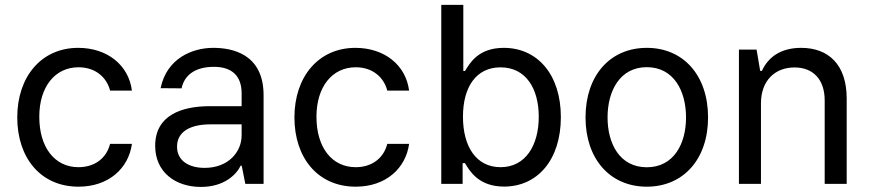

<svg xmlns="http://www.w3.org/2000/svg" viewBox="-20 -747 3535 780"><path d="M299 11.4C421.9 11.4 502.5 -63.6 516 -162.6H427.2C412.3 -103 363.3 -67.8 299 -67.8C202.1 -67.8 139.6 -148.1 139.6 -272.7C139.6 -394.5 203.5 -473.7 299 -473.7C371.4 -473.7 414.8 -429 427.2 -378.9H516C502.5 -483.3 415.1 -552.6 297.6 -552.6C148.4 -552.6 50.1 -436.1 50.1 -269.9C50.1 -106.5 144.5 11.4 299 11.4Z M796.2 12.4C890.3 12.4 940 -37.3 957.7 -73.9H962L976.6 0H1050.8V-360.1C1050.8 -529.8 920.8 -552.6 846.6 -552.6C760.3 -552.6 657 -509.2 632.5 -388.8L717.7 -388.1C728.7 -441.1 771.7 -475.5 849.4 -475.5C924.4 -475.5 961.6 -436.1 961.6 -368.3V-315.7H833.5C718.8 -315.7 610.4 -279.5 610.4 -154.5C610.4 -47.9 692.5 12.4 796.2 12.4ZM699.2 -151.3C699.2 -213.4 755 -241.5 833.5 -241.8H961.6V-197.1C961.6 -130 908 -65 811.4 -65C746.4 -65 699.2 -94.5 699.2 -151.3Z M1425.1 11.4C1547.9 11.4 1628.6 -63.6 1642 -162.6H1553.3C1538.4 -103 1489.3 -67.8 1425.1 -67.8C1328.1 -67.8 1265.6 -148.1 1265.6 -272.7C1265.6 -394.5 1329.5 -473.7 1425.1 -473.7C1497.5 -473.7 1540.8 -429 1553.3 -378.9H1642C1628.6 -483.3 1541.2 -552.6 1423.7 -552.6C1274.5 -552.6 1176.1 -436.1 1176.1 -269.9C1176.1 -106.5 1270.6 11.4 1425.1 11.4Z M1772.7 0H1859.4V-84.2H1869C1887.8 -52.9 1924 11 2027.7 11C2163.4 11 2258.5 -97.3 2258.5 -271.3C2258.5 -444.6 2163 -552.6 2026.6 -552.6C1921.2 -552.6 1887.8 -488.3 1869 -458.5H1862.2V-727.3H1772.7ZM1860.8 -272.7C1860.8 -392.8 1913.7 -473.4 2013.5 -473.4C2117.2 -473.4 2168.7 -386 2168.7 -272.7C2168.7 -158 2116.1 -67.8 2013.5 -67.8C1914.8 -67.8 1860.8 -151.3 1860.8 -272.7Z M2607.6 11.4C2756.7 11.4 2856.5 -100.9 2856.5 -269.9C2856.5 -440.3 2756.7 -552.6 2607.6 -552.6C2458.5 -552.6 2358.7 -440.3 2358.7 -269.9C2358.7 -100.9 2458.5 11.4 2607.6 11.4ZM2448.2 -269.9C2448.2 -378.2 2498.6 -474.1 2607.6 -474.1C2716.6 -474.1 2767 -378.2 2767 -269.9C2767 -161.9 2716.6 -67.5 2607.6 -67.5C2498.6 -67.5 2448.2 -161.9 2448.2 -269.9Z M3071.4 -327.1C3071.4 -420.1 3128.9 -473 3207.7 -473C3284.1 -473 3330.3 -423.3 3330.3 -339.1V0H3419.7V-346.6C3419.7 -484.7 3345.5 -552.6 3234.7 -552.6C3152.3 -552.6 3100.9 -515.3 3075.3 -459.2H3068.2L3053.6 -545.5H2981.9V0H3071.4Z"/></svg>

Font: GiG Sans Text
Style: Regular
Weight: 400
Designer: Andreas Faust
Version: Version 1.100;FEAKit 1.0